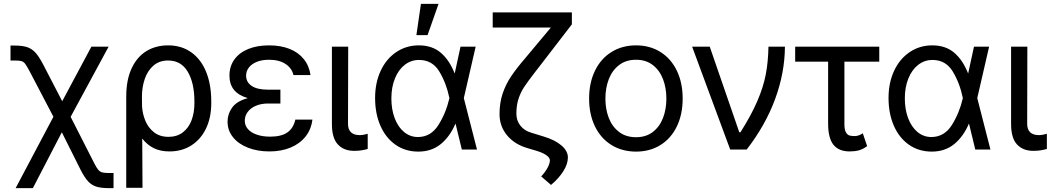

<svg xmlns="http://www.w3.org/2000/svg" viewBox="-20 -771 5418 990"><path d="M255.4 -168.9 133.8 -401.4Q117.7 -431.6 109.6 -442.1Q101.6 -452.6 91.1 -455.8Q80.6 -459 54.7 -459H34.2V-536.1H54.7Q95.2 -536.1 119.6 -528.1Q144 -520 162.8 -499.5Q181.6 -479 203.1 -437.5L300.8 -249L451.2 -530.3H540L344.2 -168.5L465.8 70.3Q478 94.7 487.1 105Q496.1 115.2 507.8 118.2Q519.5 121.1 544.9 121.1H565.4V199.2H544.9Q503.4 199.2 478.5 191.9Q453.6 184.6 435.1 165Q416.5 145.5 396.5 106.4L298.8 -88.9L149.4 199.2H60.5Z M846.7 -537.1Q916 -537.1 966.3 -501.2Q1016.6 -465.3 1043 -400.1Q1069.3 -335 1069.3 -248V-238.3Q1069.3 -166 1043 -109.9Q1016.6 -53.7 967.8 -22Q918.9 9.8 853.5 9.8Q807.1 9.8 772.9 -7.1Q738.8 -23.9 713.4 -56.6L714.8 197.3H630.9V-272.5Q630.9 -358.9 658.7 -418.5Q686.5 -478 735.1 -507.6Q783.7 -537.1 846.7 -537.1ZM712.4 -223.1Q714.4 -186 728.8 -149.9Q743.2 -113.8 773.2 -89.6Q803.2 -65.4 848.6 -65.4Q892.6 -65.4 922.9 -88.6Q953.1 -111.8 967.8 -151.1Q982.4 -190.4 982.4 -238.3V-248Q982.4 -342.8 948.2 -400.9Q914.1 -459 846.7 -459Q800.8 -459 770.5 -432.1Q740.2 -405.3 726.1 -363Q711.9 -320.8 711.9 -273.4Z M1257.8 -265.1Q1163.1 -292 1163.1 -380.9Q1163.1 -429.2 1188.7 -464.6Q1214.4 -500 1260.5 -518.6Q1306.6 -537.1 1367.2 -537.1Q1427.7 -537.1 1473.4 -518.8Q1519 -500.5 1546.6 -466.1Q1574.2 -431.6 1581.1 -383.8H1493.2Q1484.9 -419.9 1451.9 -441.4Q1418.9 -462.9 1367.2 -462.9Q1331.5 -462.9 1304.9 -452.4Q1278.3 -441.9 1263.7 -423.3Q1249 -404.8 1249 -380.9Q1249 -347.2 1277.8 -327.9Q1306.6 -308.6 1362.3 -308.6H1425.8V-237.3H1362.3Q1326.7 -237.3 1299.3 -225.6Q1272 -213.9 1257.1 -193.6Q1242.2 -173.3 1242.2 -148.4Q1242.2 -124 1258.3 -105.5Q1274.4 -86.9 1304.2 -76.7Q1334 -66.4 1373 -66.4Q1430.2 -66.4 1461.4 -87.9Q1492.7 -109.4 1502.9 -154.3H1590.8Q1585 -105 1556.2 -67.9Q1527.3 -30.8 1479.2 -10.5Q1431.2 9.8 1369.1 9.8Q1307.6 9.8 1258.3 -9.5Q1209 -28.8 1181.2 -63.7Q1153.3 -98.6 1153.3 -143.6Q1153.3 -183.1 1177 -216.3Q1200.7 -249.5 1257.8 -265.1Z M1775.4 -530.3 1774.4 -132.8Q1774.4 -74.2 1835.9 -74.2Q1852.1 -74.2 1876 -81.1V-2.9Q1859.9 1.5 1843.8 4.2Q1827.6 6.8 1805.7 6.8Q1752.9 6.8 1722.2 -26.1Q1691.4 -59.1 1691.4 -131.8V-530.3Z M1914.1 -265.6Q1914.1 -344.2 1942.9 -406Q1971.7 -467.8 2023.2 -502.4Q2074.7 -537.1 2139.6 -537.1Q2208.5 -537.1 2252.9 -499Q2297.4 -460.9 2324.2 -392.6H2324.7L2354.5 -530.3H2432.6L2371.6 -265.1L2439.5 0H2361.3L2329.1 -132.8H2328.1Q2299.8 -66.4 2252.4 -27.8Q2205.1 10.7 2136.7 10.7Q2070.3 10.7 2019.8 -24.4Q1969.2 -59.6 1941.7 -122.3Q1914.1 -185.1 1914.1 -265.6ZM2134.8 -64.5Q2201.7 -64.5 2240.7 -126.7Q2279.8 -189 2296.9 -263.7L2297.4 -265.1L2296.9 -266.6Q2281.7 -341.3 2245.6 -401.6Q2209.5 -461.9 2140.6 -461.9Q2099.6 -461.9 2067.1 -436.8Q2034.7 -411.6 2016.4 -366.5Q1998 -321.3 1998 -263.7Q1998 -207 2015.1 -161.6Q2032.2 -116.2 2063.5 -90.3Q2094.7 -64.5 2134.8 -64.5ZM2150.4 -751H2241.2L2184.6 -589.8H2127Z M2928.7 -645.5 2765.6 -433.6 2738.3 -398.4Q2700.2 -349.1 2682.4 -322Q2664.6 -294.9 2653.6 -261.7Q2642.6 -228.5 2642.6 -184.6Q2642.6 -149.4 2663.1 -123.3Q2683.6 -97.2 2718.8 -86.9L2782.2 -67.4Q2841.3 -49.8 2874.8 -21.2Q2908.2 7.3 2908.2 41Q2908.2 74.2 2884.8 111.6Q2861.3 148.9 2821.3 182.6L2770.5 138.7Q2791.5 116.2 2803.5 93.8Q2815.4 71.3 2815.4 55.7Q2815.4 42 2796.4 28.8Q2777.3 15.6 2744.1 5.9L2701.2 -6.8Q2633.3 -26.4 2594.5 -73.2Q2555.7 -120.1 2555.7 -182.6Q2555.7 -239.3 2571 -286.4Q2586.4 -333.5 2614.7 -376.2Q2643.1 -418.9 2690.4 -473.6L2820.3 -628.9H2520.5V-707H2928.7Z M3017.6 -262.7Q3017.6 -344.2 3047.9 -406.5Q3078.1 -468.8 3133.1 -502.9Q3188 -537.1 3259.8 -537.1Q3331.1 -537.1 3385.5 -502.9Q3439.9 -468.8 3470 -406.5Q3500 -344.2 3500 -262.7Q3500 -181.2 3470 -119.1Q3439.9 -57.1 3385.5 -23.2Q3331.1 10.7 3259.8 10.7Q3188 10.7 3133.1 -23.2Q3078.1 -57.1 3047.9 -119.1Q3017.6 -181.2 3017.6 -262.7ZM3416 -262.7Q3416 -317.4 3398.7 -362.8Q3381.3 -408.2 3346.2 -435.5Q3311 -462.9 3259.8 -462.9Q3207.5 -462.9 3172.1 -435.5Q3136.7 -408.2 3119.1 -362.8Q3101.6 -317.4 3101.6 -262.7Q3101.6 -208 3119.1 -162.8Q3136.7 -117.7 3172.1 -90.6Q3207.5 -63.5 3259.8 -63.5Q3311 -63.5 3346.2 -90.6Q3381.3 -117.7 3398.7 -162.8Q3416 -208 3416 -262.7Z M3548.8 -530.3H3639.6L3792 -88.9H3797.9Q3855 -179.2 3885.7 -251.5Q3916.5 -323.7 3928.7 -387.9Q3940.9 -452.1 3942.4 -530.3H4027.3Q4026.4 -395.5 3976.8 -260.5Q3927.2 -125.5 3830.1 0H3745.1Z M4513.7 -453.1H4334V-129.9Q4334 -102.1 4341.8 -88.6Q4349.6 -75.2 4360.4 -72.3Q4371.1 -69.3 4386.7 -69.3Q4398.4 -69.3 4409.9 -73.7Q4421.4 -78.1 4428.7 -84L4451.2 -17.6Q4429.7 -1.5 4408.4 4.2Q4387.2 9.8 4361.3 9.8Q4305.2 9.8 4277.6 -24.4Q4250 -58.6 4250 -133.8V-453.1H4080.1V-530.3H4513.7Z M4561.5 -265.6Q4561.5 -344.2 4590.3 -406Q4619.1 -467.8 4670.7 -502.4Q4722.2 -537.1 4787.1 -537.1Q4856 -537.1 4900.4 -499Q4944.8 -460.9 4971.7 -392.6H4972.2L5002 -530.3H5080.1L5019 -265.1L5086.9 0H5008.8L4976.6 -132.8H4975.6Q4947.3 -66.4 4899.9 -27.8Q4852.5 10.7 4784.2 10.7Q4717.8 10.7 4667.2 -24.4Q4616.7 -59.6 4589.1 -122.3Q4561.5 -185.1 4561.5 -265.6ZM4782.2 -64.5Q4849.1 -64.5 4888.2 -126.7Q4927.2 -189 4944.3 -263.7L4944.8 -265.1L4944.3 -266.6Q4929.2 -341.3 4893.1 -401.6Q4856.9 -461.9 4788.1 -461.9Q4747.1 -461.9 4714.6 -436.8Q4682.1 -411.6 4663.8 -366.5Q4645.5 -321.3 4645.5 -263.7Q4645.5 -207 4662.6 -161.6Q4679.7 -116.2 4710.9 -90.3Q4742.2 -64.5 4782.2 -64.5Z M5277.3 -530.3 5276.4 -132.8Q5276.4 -74.2 5337.9 -74.2Q5354 -74.2 5377.9 -81.1V-2.9Q5361.8 1.5 5345.7 4.2Q5329.6 6.8 5307.6 6.8Q5254.9 6.8 5224.1 -26.1Q5193.4 -59.1 5193.4 -131.8V-530.3Z"/></svg>

Font: Pretendard GOV
Style: Regular
Weight: 400
Designer: Base glyphs from Inter by Rasmus Andersson; Hangeul glyphs from Noto Sans CJK(Source Han Sans) by Jang Soo-young and Kan
Foundry: Kil Hyung-jin
Version: Version 1.309